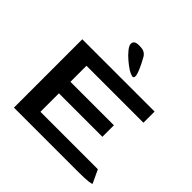

<svg xmlns="http://www.w3.org/2000/svg" viewBox="-201 -987 1168 1168"><g transform="rotate(45 383.0 -403.0)"><path d="M80 0V-588H702V-492H212V-354H586V-255H212V-96H706L746 -11Q746 -7 719 -3.5Q692 0 626 0ZM468 -658Q468 -671 458.5 -694.5Q449 -718 437 -741.5Q425 -765 418 -777Q409 -791 395.5 -798.5Q382 -806 358 -806H347Q308 -806 308 -777Q308 -762 326.5 -739Q345 -716 370.5 -694.5Q396 -673 418 -659Q434 -649 451 -644Q468 -639 468 -658Z"/></g></svg>

Font: Goldman
Style: Regular
Weight: 400
Designer: Jaikishan Patel
Version: Version 1.000; ttfautohint (v1.8.3)